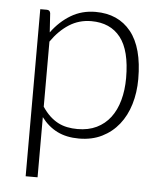

<svg xmlns="http://www.w3.org/2000/svg" viewBox="-50 -550 653 771"><g transform="rotate(5 276.0 -165.0)"><path d="M130 -108.5Q144.5 -87 160.2 -72.2Q176 -57.5 193.5 -48.2Q211 -39 230.8 -35Q250.5 -31 272.5 -31Q316.5 -31 349.5 -47Q382.5 -63 404.8 -92.2Q427 -121.5 438.2 -162.2Q449.5 -203 449.5 -252Q449.5 -363 408.5 -415.2Q367.5 -467.5 291 -467.5Q241.5 -467.5 201.5 -442Q161.5 -416.5 130 -371ZM128 -408Q161 -453 205.2 -479.5Q249.5 -506 304.5 -506Q396 -506 447.2 -442.5Q498.5 -379 498.5 -252Q498.5 -197.5 484.2 -150.2Q470 -103 442.2 -68.2Q414.5 -33.5 374.2 -13.5Q334 6.5 281.5 6.5Q231 6.5 194 -12Q157 -30.5 130 -66.5V176H82V-497.5H108.5Q121 -497.5 123 -485Z"/></g></svg>

Font: LatoLatin Light
Style: Regular
Weight: 300
Designer: Lukasz Dziedzic with Adam Twardoch and Botio Nikoltchev
Foundry: tyPoland Lukasz Dziedzic
Version: Version 2.015; 2015-08-06; http://www.latofonts.com/